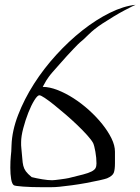

<svg xmlns="http://www.w3.org/2000/svg" viewBox="-20 -781 585 800"><path d="M28 -175Q30 -236 55.5 -302Q81 -368 121.5 -431.5Q162 -495 214.5 -552.5Q267 -610 323.5 -654.5Q380 -699 437.5 -727.5Q495 -756 545 -761Q544 -761 531 -754.5Q518 -748 498 -737.5Q478 -727 454 -712.5Q430 -698 407 -683Q372 -660 348.5 -636.5Q325 -613 313 -604Q311 -603 286 -577Q261 -551 226 -511Q209 -492 199 -480.5Q189 -469 183 -460.5Q177 -452 172.5 -445Q168 -438 163 -428L158 -419Q186 -419 219.5 -406Q253 -393 286.5 -371.5Q320 -350 351 -322Q382 -294 406 -264Q430 -234 444.5 -204.5Q459 -175 459 -149V-101Q459 -74 454 -61Q449 -48 426 -38Q418 -35 393.5 -29.5Q369 -24 339 -18.5Q309 -13 279 -9Q249 -5 229 -3Q211 -1 192 -1Q173 -1 155 -1Q110 -1 76.5 -3.5Q43 -6 38 -9Q30 -14 26.5 -34.5Q23 -55 23 -82Q23 -97 23.5 -108Q24 -119 25 -129.5Q26 -140 27 -150.5Q28 -161 28 -175ZM69 -163Q72 -136 73 -119.5Q74 -103 77 -90.5Q80 -78 87.5 -67.5Q95 -57 112 -43Q132 -38 156 -34Q180 -30 197 -30Q201 -30 210.5 -31Q220 -32 231 -33.5Q242 -35 252 -36.5Q262 -38 266 -39Q303 -48 326 -54Q349 -60 361.5 -66.5Q374 -73 378 -80.5Q382 -88 382 -100Q382 -123 377.5 -148.5Q373 -174 368 -185Q361 -198 343 -218Q325 -238 302 -260Q279 -282 253.5 -304Q228 -326 205.5 -344Q183 -362 166.5 -373Q150 -384 144 -384Q136 -384 123 -363Q110 -342 98 -311.5Q86 -281 77 -247Q68 -213 68 -189Q68 -182 68 -175.5Q68 -169 69 -163Z"/></svg>

Font: New Athena Unicode
Style: Regular
Weight: 400
Designer: J. Rusten 1997; rev. by R. Hancock 2001, 2002, rev. by D. Mastronarde 2002-2021
Foundry: GreekKeys New Athena Unicode
Version: Version 5.008